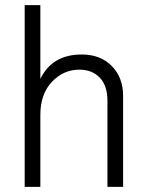

<svg xmlns="http://www.w3.org/2000/svg" viewBox="-20 -727 569 747"><path d="M137 -707H76V0H137V-280C137 -334 152 -376.8 182 -408.5C212 -440.2 247.7 -456 289 -456C321.7 -456 348 -445.7 368 -425C388 -404.3 398 -374.3 398 -335V0H459V-354C459 -401.3 444.3 -440 415 -470C385.7 -500 346.7 -515 298 -515C221.3 -515 167.7 -483.3 137 -420Z"/></svg>

Font: Hind Light
Style: Regular
Weight: 300
Designer: Manushi Parikh, Satya Rajpurohit
Foundry: Indian Type Foundry
Version: Version 1.201;PS 1.0;hotconv 1.0.78;makeotf.lib2.5.61930; tt